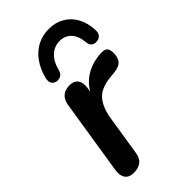

<svg xmlns="http://www.w3.org/2000/svg" viewBox="-234 -824 902 902"><g transform="rotate(-45 217.5 -372.5)"><path d="M88 8Q58 8 44.5 -10.5Q31 -29 36 -63L95 -437Q100 -467 118 -482Q136 -497 165 -497Q194 -497 207.5 -479Q221 -461 216 -427L207 -371H197Q217 -430 263 -462.5Q309 -495 372 -499Q400 -501 409.5 -491Q419 -481 419 -458Q419 -425 404 -409.5Q389 -394 357 -391L328 -388Q261 -381 232 -347.5Q203 -314 193 -254L161 -52Q157 -22 138.5 -7Q120 8 88 8ZM138 -552Q121 -554 113 -566.5Q105 -579 110 -600Q122 -648 147 -682.5Q172 -717 206.5 -735Q241 -753 283 -753Q327 -753 360.5 -733.5Q394 -714 413.5 -678.5Q433 -643 435 -594Q436 -576 428 -565Q420 -554 403 -552Q387 -550 376 -557.5Q365 -565 363 -584Q359 -630 337 -653.5Q315 -677 279 -677Q244 -677 217.5 -652.5Q191 -628 180 -583Q176 -567 165.5 -559Q155 -551 138 -552Z"/></g></svg>

Font: Nunito ExtraLight
Style: Italic
Weight: 200
Italic angle: -9°
Designer: Vernon Adams
Foundry: Vernon Adams
Version: Version 3.602